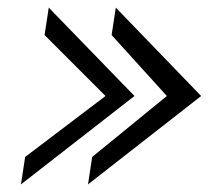

<svg xmlns="http://www.w3.org/2000/svg" viewBox="-20 -534 548 504"><path d="M35 -50 333 -282 108 -514 97 -442 257 -282 46 -122ZM211 -50 508 -282 284 -514 273 -442 418 -282 222 -122Z"/></svg>

Font: Charger Sport
Style: NrwObl
Weight: 400
Designer: Jasper
Foundry: Cannot Into Space Fonts
Version: Version 1.1